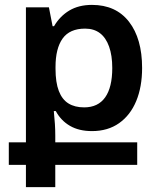

<svg xmlns="http://www.w3.org/2000/svg" viewBox="-20 -527 661 785"><path d="M86 238V147H16V55H86V-497H180L195 -420H201Q225 -461 263.5 -484Q302 -507 356 -507Q454 -507 507.5 -438Q561 -369 561 -249Q561 -172 537 -114Q513 -56 467 -23.5Q421 9 356 9Q303 9 266 -12.5Q229 -34 208 -73H200Q203 -44 204.5 -20Q206 4 206 27V55H541V147H206V238ZM324 -88Q381 -88 410 -129Q439 -170 439 -249Q439 -300 426 -336.5Q413 -373 388.5 -391.5Q364 -410 328 -410Q265 -410 236 -369.5Q207 -329 207 -253V-246Q207 -190 220.5 -155Q234 -120 260 -104Q286 -88 324 -88Z"/></svg>

Font: Noto Sans Armenian SemiBold
Style: Regular
Weight: 600
Designer: Monotype Design Team
Foundry: Monotype Imaging Inc.
Version: Version 2.007